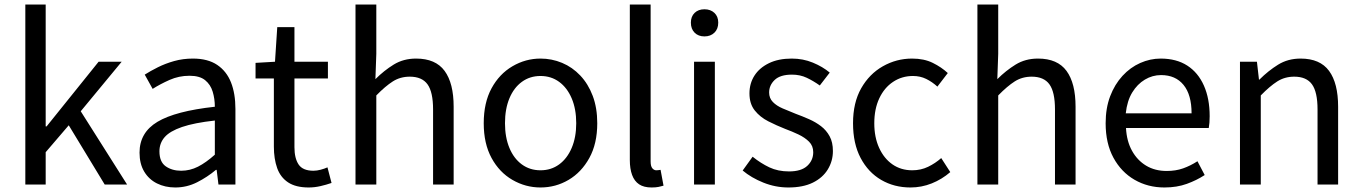

<svg xmlns="http://www.w3.org/2000/svg" viewBox="-20 -816 6021 849"><path d="M92 0V-796H182V-257H186L416 -543H518L337 -324L542 0H443L284 -262L182 -143V0Z M755 13Q710 13 674 -5Q638 -23 617.5 -57.5Q597 -92 597 -141Q597 -230 676.5 -277.5Q756 -325 930 -344Q930 -379 920.5 -410.5Q911 -442 887 -461.5Q863 -481 818 -481Q771 -481 729.5 -462.5Q688 -444 655 -423L620 -486Q645 -502 678 -518.5Q711 -535 750 -546Q789 -557 833 -557Q899 -557 940.5 -529Q982 -501 1001.5 -451.5Q1021 -402 1021 -334V0H946L938 -65H935Q897 -33 851.5 -10Q806 13 755 13ZM781 -61Q820 -61 855.5 -79Q891 -97 930 -132V-283Q839 -273 785 -254.5Q731 -236 708 -209.5Q685 -183 685 -147Q685 -100 713 -80.5Q741 -61 781 -61Z M1345 13Q1288 13 1254 -9.5Q1220 -32 1205.5 -73Q1191 -114 1191 -168V-469H1110V-538L1196 -543L1206 -696H1282V-543H1430V-469H1282V-165Q1282 -116 1300.5 -88.5Q1319 -61 1366 -61Q1381 -61 1398 -65.5Q1415 -70 1428 -76L1446 -7Q1423 1 1397 7Q1371 13 1345 13Z M1552 0V-796H1644V-578L1640 -466Q1678 -504 1721 -530.5Q1764 -557 1820 -557Q1906 -557 1946 -502.5Q1986 -448 1986 -344V0H1895V-332Q1895 -409 1870.5 -443Q1846 -477 1792 -477Q1750 -477 1717 -456Q1684 -435 1644 -394V0Z M2370 13Q2304 13 2246 -20.5Q2188 -54 2153.5 -117.5Q2119 -181 2119 -271Q2119 -362 2153.5 -425.5Q2188 -489 2246 -523Q2304 -557 2370 -557Q2420 -557 2465.5 -538Q2511 -519 2546 -482Q2581 -445 2601 -392Q2621 -339 2621 -271Q2621 -181 2586 -117.5Q2551 -54 2494 -20.5Q2437 13 2370 13ZM2370 -63Q2417 -63 2452.5 -89Q2488 -115 2508 -162Q2528 -209 2528 -271Q2528 -334 2508 -381Q2488 -428 2452.5 -454Q2417 -480 2370 -480Q2323 -480 2287.5 -454Q2252 -428 2232.5 -381Q2213 -334 2213 -271Q2213 -209 2232.5 -162Q2252 -115 2287.5 -89Q2323 -63 2370 -63Z M2861 13Q2827 13 2806 -1Q2785 -15 2775 -42.5Q2765 -70 2765 -108V-796H2857V-102Q2857 -81 2864.5 -72Q2872 -63 2882 -63Q2886 -63 2890 -63.5Q2894 -64 2901 -65L2914 5Q2904 8 2892 10.5Q2880 13 2861 13Z M3049 0V-543H3141V0ZM3095 -655Q3068 -655 3051.5 -671.5Q3035 -688 3035 -716Q3035 -743 3051.5 -759Q3068 -775 3095 -775Q3122 -775 3139 -759Q3156 -743 3156 -716Q3156 -688 3139 -671.5Q3122 -655 3095 -655Z M3466 13Q3409 13 3355.5 -8.5Q3302 -30 3264 -62L3308 -123Q3344 -94 3382 -76Q3420 -58 3469 -58Q3523 -58 3549.5 -82.5Q3576 -107 3576 -143Q3576 -171 3557.5 -189.5Q3539 -208 3510.5 -221.5Q3482 -235 3452 -246Q3414 -261 3377.5 -279.5Q3341 -298 3317.5 -327.5Q3294 -357 3294 -403Q3294 -447 3316 -481.5Q3338 -516 3380 -536.5Q3422 -557 3481 -557Q3531 -557 3574.5 -539Q3618 -521 3649 -495L3605 -438Q3577 -458 3547.5 -472Q3518 -486 3482 -486Q3430 -486 3405.5 -462.5Q3381 -439 3381 -407Q3381 -382 3397.5 -365Q3414 -348 3441 -336.5Q3468 -325 3498 -313Q3528 -302 3557.5 -289Q3587 -276 3610.5 -258Q3634 -240 3648.5 -213.5Q3663 -187 3663 -148Q3663 -104 3640.5 -67Q3618 -30 3574.5 -8.5Q3531 13 3466 13Z M4006 13Q3934 13 3876.5 -20.5Q3819 -54 3785.5 -117.5Q3752 -181 3752 -271Q3752 -362 3788 -425.5Q3824 -489 3884 -523Q3944 -557 4013 -557Q4066 -557 4104.5 -538Q4143 -519 4171 -493L4125 -433Q4102 -454 4075.5 -467Q4049 -480 4017 -480Q3968 -480 3929 -454Q3890 -428 3868 -381Q3846 -334 3846 -271Q3846 -209 3867.5 -162Q3889 -115 3926.5 -89Q3964 -63 4014 -63Q4052 -63 4084 -78.5Q4116 -94 4142 -117L4182 -55Q4145 -23 4100 -5Q4055 13 4006 13Z M4302 0V-796H4394V-578L4390 -466Q4428 -504 4471 -530.5Q4514 -557 4570 -557Q4656 -557 4696 -502.5Q4736 -448 4736 -344V0H4645V-332Q4645 -409 4620.5 -443Q4596 -477 4542 -477Q4500 -477 4467 -456Q4434 -435 4394 -394V0Z M5129 13Q5056 13 4997 -21Q4938 -55 4903.5 -118.5Q4869 -182 4869 -271Q4869 -338 4889 -390.5Q4909 -443 4943.5 -480.5Q4978 -518 5022 -537.5Q5066 -557 5112 -557Q5182 -557 5230 -526Q5278 -495 5303.5 -437.5Q5329 -380 5329 -302Q5329 -287 5328 -274Q5327 -261 5325 -250H4959Q4962 -192 4985.5 -149.5Q5009 -107 5048 -83.5Q5087 -60 5139 -60Q5179 -60 5211.5 -71.5Q5244 -83 5275 -103L5307 -42Q5272 -19 5228 -3Q5184 13 5129 13ZM4958 -315H5249Q5249 -397 5213.5 -440.5Q5178 -484 5114 -484Q5076 -484 5042.5 -464Q5009 -444 4986.5 -407Q4964 -370 4958 -315Z M5463 0V-543H5538L5547 -464H5549Q5588 -503 5631.5 -530Q5675 -557 5731 -557Q5817 -557 5857 -502.5Q5897 -448 5897 -344V0H5806V-332Q5806 -409 5781.5 -443Q5757 -477 5703 -477Q5661 -477 5628 -456Q5595 -435 5555 -394V0Z"/></svg>

Font: Noto Sans KR
Style: Regular
Weight: 400
Designer: Ryoko NISHIZUKA  (kana, bopomofo & ideographs); Paul D. Hunt (Latin, Greek & Cyrillic); Sandoll Communications , Soo-you
Foundry: Adobe
Version: Version 2.004-H2;hotconv 1.0.118;makeotfexe 2.5.65603